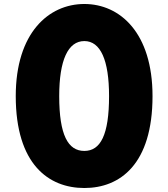

<svg xmlns="http://www.w3.org/2000/svg" viewBox="-20 -924 844 963"><path d="M277 -442C277 -622 321 -718 403 -718C484 -718 527 -623 527 -442C527 -247 484 -167 403 -167C321 -167 277 -247 277 -442ZM59 -442C59 -100 224 19 403 19C582 19 745 -100 745 -442C745 -759 582 -904 403 -904C224 -904 59 -759 59 -442Z"/></svg>

Font: PlasticEraser
Style: Regular
Weight: 400
Foundry: Cannot Into Space Fonts
Version: Version 0.43